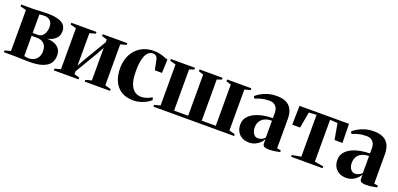

<svg xmlns="http://www.w3.org/2000/svg" viewBox="2 -1205 3945 1902"><g transform="rotate(20 1975.0 -254.0)"><path d="M275 4Q249 4 220.5 3Q192 2 164.8 1Q137.5 0 116 0H8.5V-18.5L71 -35.5V-467L8.5 -483.5V-502.5H115Q138 -502.5 166.5 -503.8Q195 -505 225.5 -506.5Q256 -508 283 -508Q349 -508 393.5 -496Q438 -484 460.8 -458.8Q483.5 -433.5 483.5 -394.5Q483.5 -343.5 452.2 -313.8Q421 -284 366 -272.5Q410.5 -271 444.2 -257.2Q478 -243.5 497 -216.8Q516 -190 516 -148.5Q516 -100 491.8 -66Q467.5 -32 414.5 -14Q361.5 4 275 4ZM263 -27.5Q308.5 -27.5 339.2 -58Q370 -88.5 370 -140Q370 -194 342 -220.2Q314 -246.5 271 -246.5H211.5V-33.5Q218 -32 226 -30.8Q234 -29.5 243.5 -28.5Q253 -27.5 263 -27.5ZM211.5 -276.5H266Q292 -276.5 310.8 -292Q329.5 -307.5 339.2 -333.2Q349 -359 349 -389.5Q349 -416 338.5 -435.5Q328 -455 309 -465.8Q290 -476.5 266 -476.5Q249.5 -476.5 236 -475Q222.5 -473.5 211.5 -472Z M535.5 0V-18.5L598 -35.5V-467L536.5 -484V-502.5H802.5V-484L740 -467V-124L783 -202L923.5 -438.5V-467L867.5 -484V-502.5H1127V-484L1065 -467V-35.5L1128 -18.5V0H861V-18.5L923.5 -35.5V-378.5L880.5 -300.5L740 -64V-35.5L796 -18.5V0Z M1374.5 11Q1299 11 1247.8 -21.2Q1196.5 -53.5 1170.5 -111.2Q1144.5 -169 1144.5 -244.5Q1144.5 -306.5 1163 -357.2Q1181.5 -408 1215.5 -444.5Q1249.5 -481 1296.5 -500.8Q1343.5 -520.5 1400.5 -520.5Q1442.5 -520.5 1471.5 -513Q1500.5 -505.5 1521 -497Q1541.5 -488.5 1556 -486.5L1550.5 -343H1475L1454 -447.5Q1451.5 -461 1445.2 -471.2Q1439 -481.5 1428 -487.8Q1417 -494 1399 -494Q1371 -494 1348.8 -470.8Q1326.5 -447.5 1314 -398.2Q1301.5 -349 1301.5 -269.5Q1301.5 -211.5 1311 -170Q1320.5 -128.5 1338.2 -101.8Q1356 -75 1381 -62.2Q1406 -49.5 1436 -49.5Q1453 -49.5 1473.2 -54Q1493.5 -58.5 1512.8 -66.8Q1532 -75 1545 -85.5L1557 -60Q1543.5 -44.5 1514.8 -28Q1486 -11.5 1449.5 -0.2Q1413 11 1374.5 11Z M1585.5 0V-18.5L1648 -35.5V-467L1587 -484V-502.5H1840.5V-484L1791 -467V-33H1939.5V-467L1888.5 -484V-502.5H2131.5V-484L2082.5 -467V-33H2230.5V-467L2179.5 -484V-502.5H2434.5V-484L2373.5 -467V-35.5L2436 -18.5V0Z M2592.5 10.5Q2552.5 10.5 2521 -6.5Q2489.5 -23.5 2471.8 -54.5Q2454 -85.5 2454 -128Q2454 -175.5 2480.5 -208.2Q2507 -241 2549.8 -260.8Q2592.5 -280.5 2641.8 -289.2Q2691 -298 2736.5 -298V-356Q2736.5 -382.5 2726.5 -403.2Q2716.5 -424 2696.5 -436.2Q2676.5 -448.5 2645 -448.5Q2597 -448.5 2559 -437.8Q2521 -427 2497.5 -416.5L2485 -438.5Q2502.5 -455.5 2532.8 -473.5Q2563 -491.5 2605.2 -504.5Q2647.5 -517.5 2702 -517.5Q2757.5 -517.5 2796.8 -499Q2836 -480.5 2857 -441.5Q2878 -402.5 2878 -340V-31.5L2919 -24.5V-6.5Q2908.5 -4.5 2890.8 -0.8Q2873 3 2851.5 5.8Q2830 8.5 2807 8.5Q2775 8.5 2756.8 0.8Q2738.5 -7 2738.5 -34.5V-78.5Q2730.5 -59 2710.5 -38.2Q2690.5 -17.5 2660.8 -3.5Q2631 10.5 2592.5 10.5ZM2663 -59Q2683.5 -59 2703.8 -67.8Q2724 -76.5 2736.5 -94.5V-270.5Q2691 -270.5 2660 -255.2Q2629 -240 2613.5 -212.5Q2598 -185 2598 -148.5Q2598 -122.5 2606.5 -102.2Q2615 -82 2629.8 -70.5Q2644.5 -59 2663 -59Z M3037.5 0V-18.5L3131.5 -35.5V-476.5L3051.5 -471L3021.5 -302.5H2938.5L2942.5 -502.5H3464L3468 -302.5H3384.5L3354.5 -471L3274.5 -476.5V-35.5L3368.5 -18.5V0Z M3616 10.5Q3576 10.5 3544.5 -6.5Q3513 -23.5 3495.2 -54.5Q3477.5 -85.5 3477.5 -128Q3477.5 -175.5 3504 -208.2Q3530.5 -241 3573.2 -260.8Q3616 -280.5 3665.2 -289.2Q3714.5 -298 3760 -298V-356Q3760 -382.5 3750 -403.2Q3740 -424 3720 -436.2Q3700 -448.5 3668.5 -448.5Q3620.5 -448.5 3582.5 -437.8Q3544.5 -427 3521 -416.5L3508.5 -438.5Q3526 -455.5 3556.2 -473.5Q3586.5 -491.5 3628.8 -504.5Q3671 -517.5 3725.5 -517.5Q3781 -517.5 3820.2 -499Q3859.5 -480.5 3880.5 -441.5Q3901.5 -402.5 3901.5 -340V-31.5L3942.5 -24.5V-6.5Q3932 -4.5 3914.2 -0.8Q3896.5 3 3875 5.8Q3853.5 8.5 3830.5 8.5Q3798.5 8.5 3780.2 0.8Q3762 -7 3762 -34.5V-78.5Q3754 -59 3734 -38.2Q3714 -17.5 3684.2 -3.5Q3654.5 10.5 3616 10.5ZM3686.5 -59Q3707 -59 3727.2 -67.8Q3747.5 -76.5 3760 -94.5V-270.5Q3714.5 -270.5 3683.5 -255.2Q3652.5 -240 3637 -212.5Q3621.5 -185 3621.5 -148.5Q3621.5 -122.5 3630 -102.2Q3638.5 -82 3653.2 -70.5Q3668 -59 3686.5 -59Z"/></g></svg>

Font: Merriweather 144pt
Style: Bold
Weight: 700
Version: Version 2.100